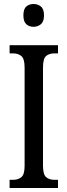

<svg xmlns="http://www.w3.org/2000/svg" viewBox="-20 -940 337 960"><path d="M28 0V-41H47Q70 -41 86.5 -54Q103 -67 103 -110V-602Q103 -647 86.5 -660Q70 -673 47 -673H28V-714H270V-673H251Q226 -673 210.5 -660Q195 -647 195 -602V-111Q195 -68 210.5 -54.5Q226 -41 251 -41H270V0ZM148 -806Q126 -806 111.5 -819Q97 -832 97 -863Q97 -895 111.5 -907.5Q126 -920 148 -920Q169 -920 184.5 -907.5Q200 -895 200 -863Q200 -832 184.5 -819Q169 -806 148 -806Z"/></svg>

Font: Noto Serif Ethiopic ExtraCondensed
Style: Regular
Weight: 400
Width: 2
Designer: Monotype Design Team
Foundry: Monotype Imaging Inc.
Version: Version 2.102; ttfautohint (v1.8.4.7-5d5b)